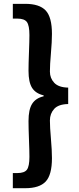

<svg xmlns="http://www.w3.org/2000/svg" viewBox="-20 -823 418 1016"><path d="M47.9 172.9V92.8H71.3Q109.4 92.8 122.6 74.7Q135.7 56.6 135.7 6.8Q135.7 -23.4 133.3 -85Q130.9 -146.5 130.9 -182.6Q130.9 -243.2 149.9 -273.4Q168.9 -303.7 210.9 -313.5V-318.4Q168.9 -328.1 149.9 -357.9Q130.9 -387.7 130.9 -448.2Q130.9 -484.4 133.3 -545.9Q135.7 -607.4 135.7 -637.7Q135.7 -687.5 122.6 -706.1Q109.4 -724.6 71.3 -724.6H47.9V-802.7H113.3Q188.5 -802.7 221.7 -767.6Q254.9 -732.4 254.9 -643.6Q254.9 -602.5 249.5 -541.5Q244.1 -480.5 244.1 -444.3Q244.1 -409.2 267.1 -384.8Q290 -360.4 340.8 -359.4V-272.5Q289.1 -271.5 266.6 -246.6Q244.1 -221.7 244.1 -185.5Q244.1 -150.4 249.5 -88.9Q254.9 -27.3 254.9 13.7Q254.9 102.5 221.7 137.7Q188.5 172.9 113.3 172.9Z"/></svg>

Font: Nasu
Style: Bold
Weight: 700
Designer: Ryoko NISHIZUKA (kana &amp; ideographs); Paul D. Hunt (Latin, Greek &amp; Cyrillic); Wenlong ZHANG (bopomofo); Sandoll C
Version: Version 2014.1215